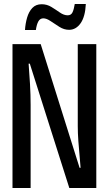

<svg xmlns="http://www.w3.org/2000/svg" viewBox="-20 -933 540 953"><path d="M42 0V-714H182L375 -100H380Q379 -118 375.5 -154Q372 -190 369 -231.5Q366 -273 366 -307V-714H458V0H324L128 -617H122Q126 -567 129 -514.5Q132 -462 132 -412V0ZM104 -784Q106 -816 114.5 -845.5Q123 -875 140.5 -893.5Q158 -912 187 -912Q213 -912 235 -898.5Q257 -885 277 -871Q297 -857 316 -857Q333 -857 340 -872Q347 -887 351 -913H406Q403 -850 380 -817.5Q357 -785 323 -785Q298 -785 275 -799.5Q252 -814 231.5 -828Q211 -842 195 -842Q179 -842 170.5 -827Q162 -812 158 -784Z"/></svg>

Font: Noto Sans Mono ExtraCondensed Medium
Style: Regular
Weight: 500
Width: 2
Designer: Monotype Design Team
Foundry: Monotype Imaging Inc.
Version: Version 2.014